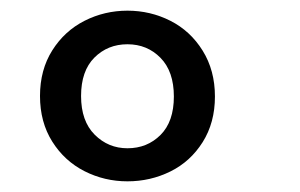

<svg xmlns="http://www.w3.org/2000/svg" viewBox="-20 -721 563 360"><path d="M55 -541Q55 -590 78 -626.5Q101 -663 138.5 -682Q176 -701 219 -701Q262 -701 299.5 -682Q337 -663 360 -626Q383 -589 383 -540Q383 -491 360 -454.5Q337 -418 299.5 -399.5Q262 -381 219 -381Q176 -381 138.5 -400Q101 -419 78 -455.5Q55 -492 55 -541ZM306 -540Q306 -587 281 -612.5Q256 -638 219 -638Q182 -638 157 -613Q132 -588 132 -541Q132 -494 157.5 -468.5Q183 -443 219 -443Q256 -443 281 -468Q306 -493 306 -540Z"/></svg>

Font: FiraGOUPP
Style: Medium
Weight: 400
Designer: bBox Type
Foundry: bBox Type GmbH
Version: Version 1.001